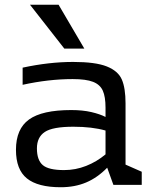

<svg xmlns="http://www.w3.org/2000/svg" viewBox="-20 -776 650 806"><path d="M575 -55V0H456L430 -72Q389 -30 341.5 -10Q294 10 235 10Q139 10 93 -27Q47 -64 47 -147Q47 -235 102 -274.5Q157 -314 279 -314Q327 -314 363.5 -305.5Q400 -297 423 -285V-324Q423 -370 411.5 -395.5Q400 -421 370.5 -432.5Q341 -444 285 -444Q184 -444 75 -420V-492Q186 -516 287 -516Q381 -516 428.5 -497Q476 -478 491.5 -442Q507 -406 507 -342V-85ZM249 -62Q297 -62 341.5 -79.5Q386 -97 423 -128V-228Q367 -244 288 -244Q201 -244 168 -222Q135 -200 135 -153Q135 -104 159.5 -83Q184 -62 249 -62ZM226 -756 334 -572H250L106 -756Z"/></svg>

Font: Rhodium Libre
Style: Regular
Weight: 400
Designer: James Puckett
Foundry: Dunwich Type Founders
Version: Version 1.001; ttfautohint (v1.3)